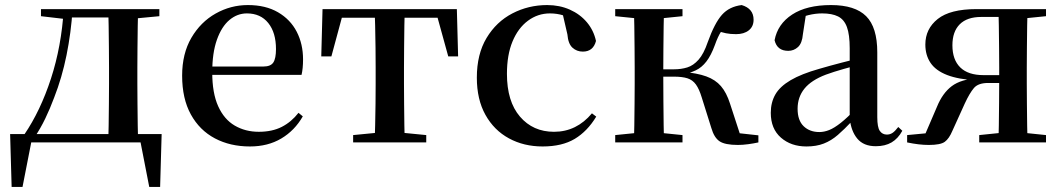

<svg xmlns="http://www.w3.org/2000/svg" viewBox="-20 -563 4195 759"><path d="M556 0H85L107 -18L69 176H26L20 -33H619L613 176H570L532 -19ZM407 0Q409 -25 409.5 -66.5Q410 -108 410.5 -153Q411 -198 411 -232V-296Q411 -330 410.5 -374.5Q410 -419 409.5 -461Q409 -503 407 -527H526Q525 -503 524.5 -461Q524 -419 523.5 -374.5Q523 -330 523 -296V-232Q523 -198 523.5 -153Q524 -108 524.5 -66.5Q525 -25 526 0ZM142 -499V-527H244V-488H236ZM469 -488V-527H610V-499L494 -488ZM76 -31Q140 -125 181.5 -252.5Q223 -380 232 -527H267Q261 -434 243 -345Q225 -256 194 -177Q178 -134 159 -94.5Q140 -55 117 -21V-8ZM244 -494V-527H471V-494Z M968 16Q890 16 829.5 -16Q769 -48 734.5 -110.5Q700 -173 700 -264Q700 -351 736.5 -413.5Q773 -476 832.5 -509.5Q892 -543 960 -543Q1030 -543 1079 -514.5Q1128 -486 1153 -437.5Q1178 -389 1178 -328Q1178 -292 1172 -267H750V-300H1021Q1050 -300 1060.5 -316Q1071 -332 1071 -369Q1071 -434 1040.5 -472Q1010 -510 956 -510Q918 -510 887 -484Q856 -458 837.5 -406Q819 -354 819 -277Q819 -195 842.5 -143Q866 -91 908 -66.5Q950 -42 1003 -42Q1056 -42 1094 -61.5Q1132 -81 1160 -117L1177 -103Q1145 -47 1092 -15.5Q1039 16 968 16Z M1250 -340 1255 -527H1786L1791 -340H1752L1701 -525L1757 -493H1284L1340 -525L1290 -340ZM1376 0V-29L1489 -40H1553L1665 -29V0ZM1461 0Q1462 -25 1463 -66.5Q1464 -108 1464.5 -153Q1465 -198 1465 -232V-296Q1465 -330 1464.5 -374.5Q1464 -419 1463 -461Q1462 -503 1461 -527H1580Q1579 -503 1578.5 -461Q1578 -419 1577.5 -374.5Q1577 -330 1577 -296V-232Q1577 -198 1577.5 -153Q1578 -108 1578.5 -66.5Q1579 -25 1580 0Z M2125 16Q2051 16 1992 -16Q1933 -48 1899 -109Q1865 -170 1865 -256Q1865 -349 1903.5 -413Q1942 -477 2005.5 -510Q2069 -543 2143 -543Q2192 -543 2232.5 -525Q2273 -507 2300 -475Q2327 -443 2336 -401Q2325 -359 2284 -359Q2260 -359 2243 -374.5Q2226 -390 2223 -427L2202 -518L2262 -476Q2233 -494 2207.5 -502Q2182 -510 2154 -510Q2106 -510 2067 -481Q2028 -452 2006 -399Q1984 -346 1984 -271Q1984 -162 2035.5 -102Q2087 -42 2170 -42Q2215 -42 2252.5 -60.5Q2290 -79 2320 -115L2337 -102Q2302 -44 2252 -14Q2202 16 2125 16Z M2412 0V-29L2521 -40H2570L2678 -29V0ZM2412 -499V-527H2678V-499L2570 -488H2521ZM2485 0Q2487 -25 2487.5 -66.5Q2488 -108 2488.5 -153Q2489 -198 2489 -232V-296Q2489 -330 2488.5 -374.5Q2488 -419 2487.5 -461Q2487 -503 2485 -527H2605Q2604 -503 2603.5 -460.5Q2603 -418 2602.5 -371Q2602 -324 2602 -285V-265Q2602 -214 2602.5 -162.5Q2603 -111 2603.5 -68Q2604 -25 2605 0ZM2792 -57 2754 -178Q2744 -211 2731 -229Q2718 -247 2697.5 -253.5Q2677 -260 2644 -260H2545V-289H2644Q2673 -289 2697 -296.5Q2721 -304 2741.5 -327Q2762 -350 2778 -397Q2805 -472 2834 -504.5Q2863 -537 2912 -543Q2959 -529 2959 -485Q2959 -458 2940 -443Q2921 -428 2890 -428Q2867 -428 2850 -431.5Q2833 -435 2814 -442L2863 -480Q2843 -457 2830.5 -438Q2818 -419 2806 -385Q2791 -344 2772.5 -320Q2754 -296 2730.5 -285Q2707 -274 2678 -268L2679 -279Q2736 -274 2772 -261Q2808 -248 2830 -222.5Q2852 -197 2866 -153L2912 -12L2833 -44L2978 -28V0Q2960 4 2938 7Q2916 10 2897 10Q2846 10 2824.5 -4.5Q2803 -19 2792 -57Z M3168 16Q3107 16 3067 -19Q3027 -54 3027 -117Q3027 -158 3045 -189.5Q3063 -221 3105.5 -246Q3148 -271 3219 -291Q3260 -303 3308 -315.5Q3356 -328 3396 -337V-312Q3356 -302 3315.5 -290.5Q3275 -279 3245 -268Q3187 -246 3160 -212.5Q3133 -179 3133 -133Q3133 -87 3157 -64Q3181 -41 3219 -41Q3238 -41 3258 -49Q3278 -57 3304 -77.5Q3330 -98 3365 -135L3378 -84H3348Q3318 -52 3292 -29.5Q3266 -7 3236.5 4.5Q3207 16 3168 16ZM3442 15Q3394 15 3369 -15Q3344 -45 3339 -96V-99V-372Q3339 -426 3328 -456Q3317 -486 3293 -498Q3269 -510 3230 -510Q3203 -510 3175 -503Q3147 -496 3112 -480L3166 -506L3154 -428Q3151 -392 3134.5 -377Q3118 -362 3096 -362Q3052 -362 3042 -404Q3054 -468 3111.5 -505.5Q3169 -543 3265 -543Q3360 -543 3404 -499Q3448 -455 3448 -356V-100Q3448 -60 3458 -45.5Q3468 -31 3486 -31Q3498 -31 3508 -37.5Q3518 -44 3531 -61L3547 -46Q3530 -15 3504.5 0Q3479 15 3442 15Z M3840 -527H4115V-499L4006 -488L3983 -496H3859Q3803 -496 3774 -467Q3745 -438 3745 -384Q3745 -327 3776 -296.5Q3807 -266 3868 -266H3983V-235H3886Q3847 -235 3830 -215Q3813 -195 3794 -154L3745 -46Q3732 -15 3715 -2.5Q3698 10 3652 10Q3632 10 3611 7.5Q3590 5 3566 0V-29L3693 -41L3629 -13L3684 -141Q3706 -195 3742.5 -222.5Q3779 -250 3847 -254L3843 -245Q3769 -249 3724 -266.5Q3679 -284 3658.5 -314.5Q3638 -345 3638 -387Q3638 -449 3687 -488Q3736 -527 3840 -527ZM3927 0Q3928 -25 3928.5 -67Q3929 -109 3929.5 -157Q3930 -205 3930 -245V-296Q3930 -330 3929.5 -374.5Q3929 -419 3928.5 -461Q3928 -503 3927 -527H4042Q4041 -503 4040.5 -461Q4040 -419 4039.5 -374.5Q4039 -330 4039 -296V-232Q4039 -198 4039.5 -153Q4040 -108 4040.5 -66.5Q4041 -25 4042 0ZM3851 0V-29L3958 -40H4009L4115 -29V0Z"/></svg>

Font: Noto Serif TC SemiBold
Style: Regular
Weight: 600
Version: Version 2.002-H1;hotconv 1.1.0;makeotfexe 2.6.0